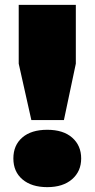

<svg xmlns="http://www.w3.org/2000/svg" viewBox="-20 -760 389 790"><path d="M109 -266 57 -498V-740H292V-498L243 -266ZM174.5 10Q110 10 72.5 -21.8Q35 -53.5 35 -108Q35 -162.5 71.8 -194.2Q108.5 -226 174.5 -226Q240.5 -226 277.2 -193.5Q314 -161 314 -108Q314 -55 276.5 -22.5Q239 10 174.5 10Z"/></svg>

Font: Encode Sans Semi Expanded Black
Style: Regular
Weight: 900
Width: 6
Designer: Multiple Designers
Foundry: Impallari Type
Version: Version 3.000; ttfautohint (v1.8.3) -l 8 -r 50 -G 200 -x 14 